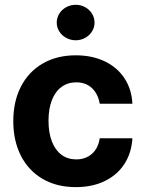

<svg xmlns="http://www.w3.org/2000/svg" viewBox="-20 -767 603 798"><path d="M35.2 -263.7Q35.2 -344.7 66.7 -406.5Q98.1 -468.3 157 -502.7Q215.8 -537.1 294.9 -537.1Q362.8 -537.1 415 -512.2Q467.3 -487.3 497.3 -441.7Q527.3 -396 530.3 -335.9H394.5Q387.7 -376.5 362.3 -400.6Q336.9 -424.8 296.9 -424.8Q262.2 -424.8 236.1 -406Q210 -387.2 195.8 -351.1Q181.6 -314.9 181.6 -265.6Q181.6 -214.8 195.8 -178.7Q210 -142.6 235.8 -123.5Q261.7 -104.5 296.9 -104.5Q335.4 -104.5 361.8 -127.4Q388.2 -150.4 394.5 -192.4H530.3Q526.9 -132.3 497.6 -86.4Q468.3 -40.5 416.3 -14.9Q364.3 10.7 294.9 10.7Q215.3 10.7 156.5 -23.9Q97.7 -58.6 66.4 -120.6Q35.2 -182.6 35.2 -263.7ZM215.8 -672.9Q215.8 -692.9 226.3 -710Q236.8 -727.1 255.1 -737.1Q273.4 -747.1 294.9 -747.1Q315.9 -747.1 334 -737.1Q352.1 -727.1 362.5 -710Q373 -692.9 373 -672.9Q373 -653.3 362.5 -636.5Q352.1 -619.6 334 -609.6Q315.9 -599.6 294.9 -599.6Q273.4 -599.6 255.1 -609.6Q236.8 -619.6 226.3 -636.5Q215.8 -653.3 215.8 -672.9Z"/></svg>

Font: Pretendard JP
Style: Bold
Weight: 700
Designer: Base glyphs from Inter by Rasmus Andersson; Hangeul glyphs from Noto Sans CJK(Source Han Sans) by Jang Soo-young and Kan
Foundry: Kil Hyung-jin
Version: Version 1.309